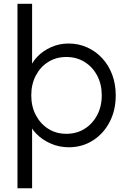

<svg xmlns="http://www.w3.org/2000/svg" viewBox="-20 -760 665 1003"><path d="M71.3 223.4V-740H147.7V-387.1L134.4 -393.4Q143.7 -430.8 173.8 -462.6Q203.8 -494.3 246.7 -513.5Q289.5 -532.7 337.6 -532.7Q389.9 -532.7 434.7 -512.7Q479.6 -492.7 513.6 -456.2Q547.6 -419.7 566.1 -370.2Q584.6 -320.7 584.6 -261.7Q584.6 -183.7 552.6 -122.5Q520.6 -61.3 464.9 -26Q409.2 9.3 339.2 9.3Q289.2 9.3 244.5 -10.3Q199.8 -30 168.6 -62.4Q137.4 -94.8 127.7 -132.8L147.7 -142.1V223.4ZM326.6 -61Q380.4 -61 421.9 -87.1Q463.5 -113.1 487.5 -158.5Q511.6 -203.9 511.6 -261.7Q511.6 -319.7 487.7 -365Q463.8 -410.2 422.1 -436.2Q380.3 -462.3 326.6 -462.3Q273.5 -462.3 232.3 -436.6Q191.1 -410.9 167.2 -365.5Q143.3 -320.1 143.3 -262Q143.3 -203.6 167.4 -158.2Q191.4 -112.8 232.5 -86.9Q273.5 -61 326.6 -61Z"/></svg>

Font: Lexend Medium
Style: Regular
Weight: 500
Designer: Bonnie Shaver-Troup, Thomas Jockin
Foundry: Lexend
Version: Version 1.005